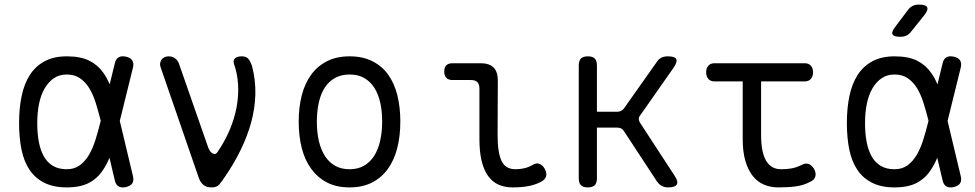

<svg xmlns="http://www.w3.org/2000/svg" viewBox="-20 -805 4240 835"><path d="M558 -40Q563 -20 555.5 -8Q548 4 528 8.5Q508 13 495.5 5.5Q483 -2 479 -22L456 -119Q444 -89 428 -66Q405 -30 367.5 -10Q330 10 270 10Q213 10 173 -10Q133 -30 108.5 -66.5Q84 -103 73.5 -154.5Q63 -206 63 -270Q63 -334 74 -387Q85 -440 109.5 -478.5Q134 -517 174 -538.5Q214 -560 270 -560Q330 -560 367.5 -541.5Q405 -523 429 -489Q445 -467 457 -438L479 -528Q483 -548 495.5 -555.5Q508 -563 528 -558.5Q548 -554 555.5 -542Q563 -530 558 -510L501 -279ZM418 -280 417 -284Q407 -324 395.5 -360Q384 -396 367.5 -422.5Q351 -449 327.5 -465Q304 -481 270 -481Q238 -481 214.5 -465Q191 -449 174.5 -421Q158 -393 150 -354.5Q142 -316 142 -270Q142 -224 149 -187.5Q156 -151 171 -124.5Q186 -98 210.5 -83.5Q235 -69 270 -69Q304 -69 327.5 -86.5Q351 -104 367.5 -132.5Q384 -161 395.5 -198Q407 -235 417 -275Z M844 -33 678 -514Q675 -523 676.5 -531Q678 -539 682.5 -545.5Q687 -552 695 -556Q703 -560 713 -560Q729 -560 740.5 -552Q752 -544 758 -529L886 -162Q894 -143 906 -137Q918 -131 926 -144Q957 -189 978 -238Q999 -287 1008.5 -336.5Q1018 -386 1015.5 -435Q1013 -484 997 -529Q995 -537 997 -543Q999 -549 1004 -553Q1009 -557 1016.5 -558.5Q1024 -560 1032 -560Q1053 -560 1062.5 -546Q1072 -532 1077 -514Q1092 -455 1090.5 -394.5Q1089 -334 1072.5 -273.5Q1056 -213 1026.5 -152.5Q997 -92 956 -33Q944 -15 933.5 -2.5Q923 10 900 10Q878 10 864.5 -1Q851 -12 844 -33Z M1500 10Q1444 10 1403 -11Q1362 -32 1334 -70Q1306 -108 1292.5 -160.5Q1279 -213 1279 -276Q1279 -339 1292.5 -391Q1306 -443 1333.5 -480.5Q1361 -518 1402.5 -539Q1444 -560 1501 -560Q1557 -560 1599 -539Q1641 -518 1668 -480.5Q1695 -443 1708 -391Q1721 -339 1721 -277Q1721 -213 1707.5 -160.5Q1694 -108 1666.5 -70Q1639 -32 1597.5 -11Q1556 10 1500 10ZM1500 -69Q1536 -69 1562.5 -84Q1589 -99 1606.5 -126Q1624 -153 1633 -191.5Q1642 -230 1642 -277Q1642 -322 1633.5 -359.5Q1625 -397 1607.5 -424Q1590 -451 1563.5 -466Q1537 -481 1501 -481Q1464 -481 1437 -466Q1410 -451 1392.5 -424Q1375 -397 1366.5 -359Q1358 -321 1358 -275Q1358 -229 1367 -191Q1376 -153 1393.5 -126Q1411 -99 1437.5 -84Q1464 -69 1500 -69Z M2144 -218Q2144 -142 2161 -105.5Q2178 -69 2222 -69Q2241 -69 2259 -73Q2277 -77 2295 -87Q2312 -98 2326 -92.5Q2340 -87 2349 -71Q2359 -53 2355 -38.5Q2351 -24 2334 -15Q2308 -1 2277.5 4.5Q2247 10 2209 10Q2175 10 2148 -2Q2121 -14 2102.5 -40Q2084 -66 2074.5 -105.5Q2065 -145 2065 -200V-420Q2065 -439 2056 -448Q2047 -457 2028 -457H1948Q1930 -457 1921 -466.5Q1912 -476 1912 -494Q1912 -512 1921 -521Q1930 -530 1948 -530H2070Q2108 -530 2126.5 -511.5Q2145 -493 2145 -455Z M2536 10Q2516 10 2506.5 0.5Q2497 -9 2497 -30V-520Q2497 -541 2506.5 -550.5Q2516 -560 2537 -560Q2557 -560 2566.5 -550.5Q2576 -541 2576 -520V-319H2665Q2674 -319 2681.5 -323Q2689 -327 2694 -334L2836 -535Q2844 -548 2856 -554Q2868 -560 2884 -560Q2915 -560 2921 -548Q2927 -536 2909 -510L2764 -303Q2758 -296 2758 -288Q2758 -280 2763 -272L2913 -42Q2931 -16 2923.5 -3Q2916 10 2885 10Q2870 10 2858 3.5Q2846 -3 2837 -16L2694 -234Q2689 -242 2682 -246Q2675 -250 2665 -250H2576V-30Q2576 -9 2566.5 0.5Q2557 10 2536 10Z M3480 -530Q3497 -530 3506.5 -519Q3516 -508 3516 -490.5Q3516 -473 3506.5 -462Q3497 -451 3480 -451H3290V-218Q3290 -142 3312 -105.5Q3334 -69 3377 -69Q3401 -69 3421.5 -72.5Q3442 -76 3465 -87Q3483 -97 3496.5 -92Q3510 -87 3520 -71Q3530 -53 3526 -38Q3522 -23 3505 -15Q3475 1 3441.5 5.5Q3408 10 3365 10Q3331 10 3302.5 -2Q3274 -14 3253.5 -40Q3233 -66 3221.5 -105.5Q3210 -145 3210 -200V-451H3087Q3070 -451 3060.5 -462Q3051 -473 3051 -490.5Q3051 -508 3060.5 -519Q3070 -530 3087 -530Z M3942 -667Q3933 -655 3921.5 -650Q3910 -645 3896 -645Q3867 -645 3861.5 -655.5Q3856 -666 3874 -689L3928 -761Q3937 -773 3948.5 -779Q3960 -785 3975 -785Q4006 -785 4012 -773.5Q4018 -762 3999 -738ZM4158 -40Q4163 -20 4155.5 -8Q4148 4 4128 8.5Q4108 13 4095.5 5.5Q4083 -2 4079 -22L4056 -119Q4044 -89 4028 -66Q4005 -30 3967.5 -10Q3930 10 3870 10Q3813 10 3773 -10Q3733 -30 3708.5 -66.5Q3684 -103 3673.5 -154.5Q3663 -206 3663 -270Q3663 -334 3674 -387Q3685 -440 3709.5 -478.5Q3734 -517 3774 -538.5Q3814 -560 3870 -560Q3930 -560 3967.5 -541.5Q4005 -523 4029 -489Q4045 -467 4057 -438L4079 -528Q4083 -548 4095.5 -555.5Q4108 -563 4128 -558.5Q4148 -554 4155.5 -542Q4163 -530 4158 -510L4101 -279ZM4018 -280 4017 -284Q4007 -324 3995.5 -360Q3984 -396 3967.5 -422.5Q3951 -449 3927.5 -465Q3904 -481 3870 -481Q3838 -481 3814.5 -465Q3791 -449 3774.5 -421Q3758 -393 3750 -354.5Q3742 -316 3742 -270Q3742 -224 3749 -187.5Q3756 -151 3771 -124.5Q3786 -98 3810.5 -83.5Q3835 -69 3870 -69Q3904 -69 3927.5 -86.5Q3951 -104 3967.5 -132.5Q3984 -161 3995.5 -198Q4007 -235 4017 -275Z"/></svg>

Font: Maple Mono Normal NL Light
Style: Regular
Weight: 300
Monospace: yes
Designer: subframe7536
Version: Version 7.000